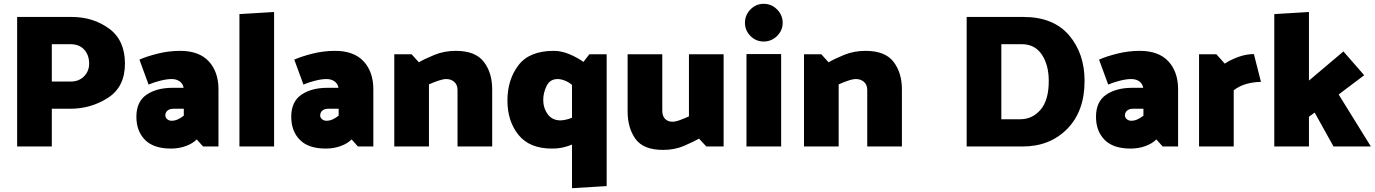

<svg xmlns="http://www.w3.org/2000/svg" viewBox="-20 -769 7217 1008"><path d="M70 0V-680H356Q469 -680 552.5 -619Q636 -558 636 -435Q636 -313 547 -255.5Q458 -198 348 -198H252V0ZM350 -537H252V-341H352Q394 -341 421 -368Q448 -395 448 -435Q448 -480 422 -508.5Q396 -537 350 -537Z M848 -163Q848 -151 858 -143Q868 -135 881 -135Q897 -135 913 -142Q929 -149 945 -162V-198H889Q871 -198 859.5 -188.5Q848 -179 848 -163ZM712 -456Q750 -473 808 -487.5Q866 -502 926 -502Q1025 -502 1076 -447Q1127 -392 1127 -300V0H1046L1013 -37Q991 -15 955 -2Q919 11 878 11Q786 11 741 -35Q696 -81 696 -156Q696 -235 749 -271.5Q802 -308 886 -308H944Q940 -330 923 -342Q906 -354 881 -354Q856 -354 822 -345.5Q788 -337 760 -325Z M1237 0V-695L1419 -706V0Z M1661 -163Q1661 -151 1671 -143Q1681 -135 1694 -135Q1710 -135 1726 -142Q1742 -149 1758 -162V-198H1702Q1684 -198 1672.5 -188.5Q1661 -179 1661 -163ZM1525 -456Q1563 -473 1621 -487.5Q1679 -502 1739 -502Q1838 -502 1889 -447Q1940 -392 1940 -300V0H1859L1826 -37Q1804 -15 1768 -2Q1732 11 1691 11Q1599 11 1554 -35Q1509 -81 1509 -156Q1509 -235 1562 -271.5Q1615 -308 1699 -308H1757Q1753 -330 1736 -342Q1719 -354 1694 -354Q1669 -354 1635 -345.5Q1601 -337 1573 -325Z M2179 -442Q2210 -460 2261 -481Q2312 -502 2373 -502Q2476 -502 2520 -444.5Q2564 -387 2564 -300V0H2382V-296Q2382 -324 2365 -339Q2348 -354 2323 -354Q2306 -354 2280 -345Q2254 -336 2232 -326V0H2050V-484H2141Z M3165 -484V208L2983 219V-10Q2962 -1 2936 5Q2910 11 2877 11Q2760 11 2702 -61Q2644 -133 2644 -241Q2644 -350 2701.5 -426Q2759 -502 2887 -502Q2928 -502 2969.5 -484.5Q3011 -467 3043 -444L3074 -484ZM2832 -245Q2832 -202 2855.5 -169.5Q2879 -137 2923 -137Q2934 -137 2952 -141Q2970 -145 2983 -151V-323Q2969 -336 2947.5 -345Q2926 -354 2908 -354Q2867 -354 2849.5 -317.5Q2832 -281 2832 -245Z M3650 -41Q3619 -24 3570.5 -3Q3522 18 3461 18Q3358 18 3316.5 -39.5Q3275 -97 3275 -184V-484H3457V-188Q3457 -160 3471.5 -145Q3486 -130 3511 -130Q3527 -130 3551 -139Q3575 -148 3597 -158V-484H3779V0H3688Z M3989 -551Q3949 -551 3920 -580Q3891 -609 3891 -649Q3891 -690 3920 -719.5Q3949 -749 3989 -749Q4030 -749 4059.5 -719.5Q4089 -690 4089 -649Q4089 -609 4059.5 -580Q4030 -551 3989 -551ZM3899 0V-485H4081V0Z M4330 -442Q4361 -460 4412 -481Q4463 -502 4524 -502Q4627 -502 4671 -444.5Q4715 -387 4715 -300V0H4533V-296Q4533 -324 4516 -339Q4499 -354 4474 -354Q4457 -354 4431 -345Q4405 -336 4383 -326V0H4201V-484H4292Z M5055 0V-680H5353Q5510 -680 5592 -584.5Q5674 -489 5674 -344Q5674 -185 5583 -92.5Q5492 0 5349 0ZM5344 -537H5237V-143H5337Q5400 -143 5443 -193Q5486 -243 5486 -344Q5486 -428 5449.5 -482.5Q5413 -537 5344 -537Z M5886 -163Q5886 -151 5896 -143Q5906 -135 5919 -135Q5935 -135 5951 -142Q5967 -149 5983 -162V-198H5927Q5909 -198 5897.5 -188.5Q5886 -179 5886 -163ZM5750 -456Q5788 -473 5846 -487.5Q5904 -502 5964 -502Q6063 -502 6114 -447Q6165 -392 6165 -300V0H6084L6051 -37Q6029 -15 5993 -2Q5957 11 5916 11Q5824 11 5779 -35Q5734 -81 5734 -156Q5734 -235 5787 -271.5Q5840 -308 5924 -308H5982Q5978 -330 5961 -342Q5944 -354 5919 -354Q5894 -354 5860 -345.5Q5826 -337 5798 -325Z M6275 0V-484H6366L6410 -435Q6440 -455 6481 -470Q6522 -485 6563 -485L6600 -339Q6564 -339 6526 -329Q6488 -319 6457 -295V0Z M6852 -156V0H6670V-695L6852 -706V-346L7033 -499L7142 -374L7008 -273L7177 0H6981L6882 -178Z"/></svg>

Font: Palanquin Dark
Style: Bold
Weight: 700
Designer: Pria Ravichandran
Version: Version 1.000